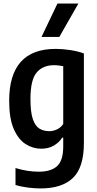

<svg xmlns="http://www.w3.org/2000/svg" viewBox="-20 -828 546 1078"><path d="M208 230Q175 230 137 225.2Q99 220.5 67 210.5V115.5Q133.5 136 198.5 136Q266 136 300.5 104.8Q335 73.5 335 -6V-55H329Q312 -28 282 -10.5Q252 7 211 7Q165 7 124 -19Q83 -45 57.2 -104Q31.5 -163 31.5 -262Q31.5 -553.5 292.5 -553.5Q332 -553.5 375 -546.8Q418 -540 451 -528V-25Q451 112 389.5 171Q328 230 208 230ZM256.5 -91.5Q279 -91.5 300.5 -101.8Q322 -112 335 -132V-456.5Q324.5 -458.5 310.5 -460.2Q296.5 -462 283.5 -462Q220.5 -462 185.8 -420.8Q151 -379.5 151 -273Q151 -199 164.2 -159.8Q177.5 -120.5 201.2 -106Q225 -91.5 256.5 -91.5ZM213 -620.5 302.5 -808H420L313 -620.5Z"/></svg>

Font: Encode Sans Condensed SemiBold
Style: Regular
Weight: 600
Width: 3
Designer: Multiple Designers
Foundry: Impallari Type
Version: Version 3.000; ttfautohint (v1.8.3) -l 8 -r 50 -G 200 -x 14 